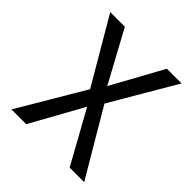

<svg xmlns="http://www.w3.org/2000/svg" viewBox="-192 -847 984 984"><g transform="rotate(45 300.0 -355.5)"><path d="M305.2 -432.1 153.8 -710.9H47.9L254.4 -358.4L42.5 0H149.4L307.1 -284.2L464.4 0H569.8L358.4 -358.4L564.9 -710.9H458.5Z"/></g></svg>

Font: RobotoMono Nerd Font
Style: Regular
Weight: 400
Monospace: yes
Designer: Google
Version: Version 3.000;Nerd Fonts 3.2.1